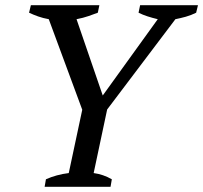

<svg xmlns="http://www.w3.org/2000/svg" viewBox="-20 -720 783 740"><path d="M520 -700H743L736 -671Q716 -661 696 -655.5Q676 -650 656 -646L393 -298L341 -53Q378 -48 411 -29L406 0H152L157 -29Q197 -47 245 -53L297 -297L168 -646Q146 -650 127.5 -656.5Q109 -663 92 -671L99 -700H363L357 -671Q341 -665 321 -658Q301 -651 275 -646L376 -352L588 -646Q567 -651 548.5 -657Q530 -663 514 -671Z"/></svg>

Font: PTSerifItalic
Style: Italic
Weight: 400
Italic angle: -12°
Designer: A.Korolkova, O.Umpeleva, V.Yefimov
Foundry: ParaType Ltd
Version: Version 1.000W OFL